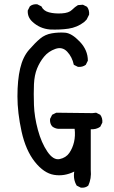

<svg xmlns="http://www.w3.org/2000/svg" viewBox="-20 -868 540 908"><path d="M362.3 19.5 342.8 9.8Q325.2 -19.5 331.1 -56.6Q284.2 -33.2 235.8 -41Q187.5 -48.8 144.5 -103Q101.6 -157.2 82 -246.1Q62.5 -335 62.5 -412.1Q62.5 -489.3 75.2 -543.9Q87.9 -598.6 117.2 -632.3Q146.5 -666 169.9 -685.5Q193.4 -705.1 225.1 -710.4Q256.8 -715.8 288.1 -713.4Q319.3 -710.9 357.4 -670.9Q395.5 -630.9 395.5 -581.1L385.7 -561.5Q370.1 -549.8 348.6 -551.8L329.1 -561.5Q321.3 -598.6 297.9 -623.5Q274.4 -648.4 241.7 -636.7Q209 -625 188.5 -600.1Q168 -575.2 155.3 -543.9Q142.6 -512.7 140.6 -469.7Q138.7 -426.8 140.6 -371.1Q142.6 -315.4 159.2 -253.9Q175.8 -192.4 204.1 -150.9Q232.4 -109.4 262.2 -115.7Q292 -122.1 307.6 -144.5Q323.2 -167 330.1 -196.3Q336.9 -225.6 333 -258.8H254.9Q238.3 -260.7 226.6 -270.5Q214.8 -284.2 216.8 -305.7L226.6 -325.2L246.1 -335L417 -333L434.6 -335L454.1 -325.2Q465.8 -309.6 463.9 -288.1L454.1 -268.6Q434.6 -254.9 409.2 -256.8V-64.5Q413.1 -23.4 397.5 9.8Q383.8 21.5 362.3 19.5ZM216.8 -728.5Q168 -732.4 132.8 -765.6Q109.4 -787.1 111.3 -818.4L121.1 -837.9Q134.8 -849.6 156.2 -847.7L175.8 -837.9Q185.5 -816.4 211.9 -809.6Q238.3 -802.7 272 -804.7Q305.7 -806.6 320.3 -821.3Q335 -835.9 348.6 -843.8L372.1 -845.7L391.6 -835.9Q403.3 -820.3 401.4 -798.8L389.6 -775.4L377.9 -763.7Q344.7 -738.3 303.7 -732.4Q262.7 -726.6 216.8 -728.5Z"/></svg>

Font: JasonHandwriting1
Style: Regular
Weight: 400
Version: Version 1.48.20